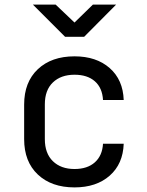

<svg xmlns="http://www.w3.org/2000/svg" viewBox="-20 -805 640 835"><path d="M304 10Q204 10 144.5 -46Q85 -102 85 -200V-350Q85 -448 144.5 -504Q204 -560 304 -560Q399 -560 457 -509Q515 -458 518 -370H428Q425 -423 392.5 -451.5Q360 -480 304 -480Q245 -480 210 -446.5Q175 -413 175 -351V-200Q175 -138 210 -104Q245 -70 304 -70Q360 -70 392.5 -99Q425 -128 428 -180H518Q515 -92 457 -41Q399 10 304 10ZM263 -645 123 -785H222L304 -707L384 -785H485L346 -645Z"/></svg>

Font: Tiny
Style: Regular
Weight: 400
Designer: Philipp Nurullin, Konstantin Bulenkov
Foundry: JetBrains
Version: Version 2.251; ttfautohint (v1.8.4.7-5d5b)